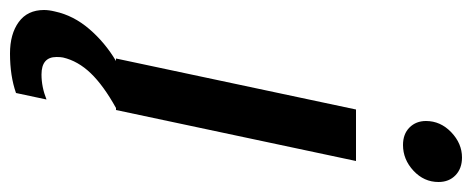

<svg xmlns="http://www.w3.org/2000/svg" viewBox="-374 -432 944 384"><g transform="rotate(90 98.0 -240.0)"><path d="M270 -645Q270 -616 247.5 -595Q225 -574 196 -574Q174 -574 161 -587Q148 -600 148 -620Q148 -649 170.5 -670.5Q193 -692 221 -692Q243 -692 256.5 -679Q270 -666 270 -645ZM125 -480H228L126 0H122Q77 25 52.5 50.5Q28 76 21 106Q20 111 20 119Q20 149 55 149Q80 149 105 139L92 200Q58 212 13 212Q-26 212 -50 194.5Q-74 177 -74 144Q-74 134 -71 122Q-63 85 -36 53.5Q-9 22 28 0H23Z"/></g></svg>

Font: Prompt
Style: Italic
Weight: 400
Italic angle: -12°
Designer: Katatrad Team
Foundry: CadsonDemak
Version: Version 1.001